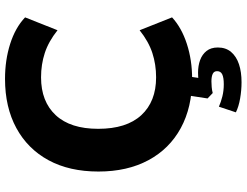

<svg xmlns="http://www.w3.org/2000/svg" viewBox="-126 -630 959 746"><g transform="rotate(-90 353.0 -256.5)"><path d="M420 11Q310 11 229 -33Q148 -77 104 -159Q60 -241 60 -353Q60 -466 104 -547Q148 -628 229 -672Q310 -716 420 -716Q493 -716 556 -696Q619 -676 659 -638L609 -512Q565 -547 520.5 -561.5Q476 -576 426 -576Q332 -576 279 -519Q226 -462 226 -354Q226 -244 279 -186.5Q332 -129 426 -129Q476 -129 520.5 -143.5Q565 -158 609 -193L659 -67Q619 -30 556 -9.5Q493 11 420 11ZM407 203Q376 203 344 197.5Q312 192 290 181L312 115Q330 123 352 128.5Q374 134 399 134Q425 134 437.5 128Q450 122 450 108Q450 96 439.5 91Q429 86 410 86Q401 86 388.5 87Q376 88 365 91L344 71L358 -20H432L420 61L385 43Q397 38 413 36Q429 34 444 34Q471 34 493 42Q515 50 528.5 67Q542 84 542 111Q542 142 524.5 162.5Q507 183 477 193Q447 203 407 203Z"/></g></svg>

Font: Nunito Sans 9pt ExtraBold
Style: Regular
Weight: 800
Version: Version 3.101;gftools[0.9.27]